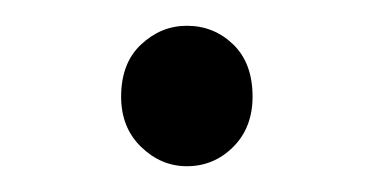

<svg xmlns="http://www.w3.org/2000/svg" viewBox="-20 -116 290 149"><path d="M125 13Q105 13 89.5 -2Q74 -17 74 -41Q74 -67 89.5 -81.5Q105 -96 125 -96Q146 -96 161 -81.5Q176 -67 176 -41Q176 -17 161 -2Q146 13 125 13Z"/></svg>

Font: Noto Sans SC Thin Light
Style: Regular
Weight: 300
Version: Version 2.004-H2;hotconv 1.0.118;makeotfexe 2.5.65603